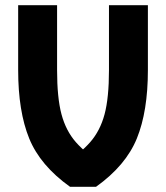

<svg xmlns="http://www.w3.org/2000/svg" viewBox="-20 -720 640 740"><path d="M250 0 390 -75Q311 -128 272.5 -172Q234 -216 217 -279.5Q200 -343 200 -450V-700H50V-450Q50 -291 92.5 -186.5Q135 -82 250 0ZM350 0Q465 -82 507.5 -186.5Q550 -291 550 -450V-700H400V-450Q400 -343 383 -279.5Q366 -216 327.5 -172Q289 -128 210 -75L250 0Z"/></svg>

Font: Millimetre
Style: Bold
Weight: 800
Designer: Jérémy Landes
Version: Version 1.0